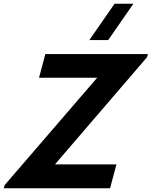

<svg xmlns="http://www.w3.org/2000/svg" viewBox="-103 -1010 813 1030"><path d="M477.4 -795 612.6 -990H511.6L376.4 -795ZM-82.6 0H487.4L521.7 -128H191.7L685.7 -703L690.3 -720H140.3L106.3 -593H418.3L-78.1 -17Z"/></svg>

Font: Manrope
Style: ExtraBoldItalic
Weight: 800
Italic angle: -15°
Designer: Mikhail Sharanda
Foundry: Mikhail Sharanda
Version: Version 4.502;hotconv 1.0.109;makeotfexe 2.5.65596